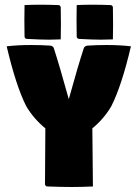

<svg xmlns="http://www.w3.org/2000/svg" viewBox="-20 -775 564 798"><path d="M7.8 -582.5Q52.7 -587.9 110.1 -587.9Q151.6 -587.9 188.5 -585.4Q193.1 -585.2 197.5 -582.5Q201.9 -579.8 203.4 -575.7Q226.6 -504.6 265.9 -362.8Q303.7 -499.8 328.6 -575.7Q330.1 -579.8 334.5 -582.5Q338.9 -585.2 343.5 -585.4Q380.4 -587.9 421.9 -587.9Q479.2 -587.9 524.2 -582.5Q485.6 -418.2 442.6 -333.5Q412.1 -281.2 363.8 -241.5Q365.7 -80.1 366.2 0Q319.8 2.2 278.8 2.2Q236.6 2.2 176.8 0Q172.9 0 169.9 -2.9Q167 -5.9 167 -9.8Q167 -82.8 168.5 -241.5Q119.4 -282 89.1 -333.5Q46.6 -417.2 7.8 -582.5ZM298.1 -691.2Q298.1 -718.8 298.8 -753.9Q327.9 -755.4 363.5 -755.4Q401.9 -755.4 439.5 -753.9Q443.4 -753.9 446.3 -751Q449.2 -748 449.2 -744.1Q450 -704.6 450 -673.8Q450 -646.5 449.2 -611.3Q419.9 -610.1 399.7 -610.1Q365.7 -610.1 308.6 -613.3Q304.4 -613.5 301.6 -616.3Q298.8 -619.1 298.8 -623Q298.1 -661.6 298.1 -691.2ZM81.3 -691.2Q81.3 -718.8 82 -753.9Q111.1 -755.4 148.7 -755.4Q185.1 -755.4 222.7 -753.9Q226.6 -753.9 229.5 -751Q232.4 -748 232.4 -744.1Q233.2 -704.6 233.2 -673.8Q233.2 -646.5 232.4 -611.3Q203.1 -610.1 182.9 -610.1Q148.9 -610.1 91.8 -613.3Q87.6 -613.5 84.8 -616.3Q82 -619.1 82 -623Q81.3 -661.4 81.3 -691.2Z"/></svg>

Font: Digitalt
Style: Medium
Weight: 500
Designer: gluk
Foundry: gluk
Version: Version 0.60